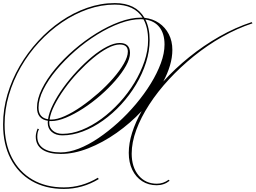

<svg xmlns="http://www.w3.org/2000/svg" viewBox="-79 -896 1665 1251"><path d="M317 107Q238 107 196 78Q154 49 154 -6Q154 -28 166 -58L175 -54Q164 -35 164 -6Q164 44 203.5 70.5Q243 97 317 97Q371 97 434 72.5Q497 48 562 4Q627 -40 689.5 -96.5Q752 -153 807 -218.5Q862 -284 903.5 -351.5Q945 -419 969 -484Q993 -549 993 -606Q993 -676 960.5 -718Q928 -760 868 -769Q896 -714 896 -635Q896 -563 872.5 -489Q849 -415 807.5 -345.5Q766 -276 711 -216Q656 -156 592 -110.5Q528 -65 460.5 -39.5Q393 -14 327 -14Q284 -14 258 -36.5Q232 -59 232 -96Q232 -102 233 -109Q162 -120 162 -195Q162 -251 193.5 -315.5Q225 -380 279.5 -446Q334 -512 403.5 -572Q473 -632 549 -679Q625 -726 699.5 -753.5Q774 -781 838 -781Q844 -781 850 -781Q796 -866 669 -866Q580 -866 492.5 -835.5Q405 -805 324.5 -750Q244 -695 176 -621.5Q108 -548 57.5 -460.5Q7 -373 -21 -277.5Q-49 -182 -49 -85Q-49 39 -1.5 131.5Q46 224 133 274.5Q220 325 337 325Q454 325 559 262L564 271Q458 335 337 335Q217 335 128 283.5Q39 232 -10 137.5Q-59 43 -59 -85Q-59 -184 -30.5 -280.5Q-2 -377 49 -465Q100 -553 169 -628Q238 -703 319 -758.5Q400 -814 489 -845Q578 -876 669 -876Q806 -876 862 -780Q916 -774 957 -746Q998 -718 1021 -673Q1044 -628 1044 -571Q1044 -522 1028.5 -469.5Q1013 -417 985 -365Q1061 -449 1154 -524Q1247 -599 1350.5 -658Q1454 -717 1561 -752L1566 -744Q1466 -711 1369 -656Q1272 -601 1184 -530Q1096 -459 1022 -379Q948 -299 893.5 -215Q839 -131 809 -49.5Q779 32 779 105Q779 193 824 247Q869 301 943 301Q985 301 1020 275L1026 282Q990 311 942 311Q888 311 847 284.5Q806 258 783 210.5Q760 163 760 100Q760 37 782 -32Q804 -101 844 -172Q770 -93 680.5 -30Q591 33 497 70Q403 107 317 107ZM242 -96Q242 -64 266 -44Q290 -24 328 -24Q390 -24 455 -50Q520 -76 582.5 -122Q645 -168 700 -228Q755 -288 796.5 -356.5Q838 -425 862 -496Q886 -567 886 -635Q886 -716 856 -770Q847 -771 838 -771Q775 -771 702 -744Q629 -717 554 -670.5Q479 -624 411 -564.5Q343 -505 289 -440.5Q235 -376 203.5 -312.5Q172 -249 172 -195Q172 -129 234 -119Q240 -162 266.5 -215.5Q293 -269 333.5 -325Q374 -381 422.5 -433Q471 -485 521 -526.5Q571 -568 618 -592Q665 -616 701 -616Q768 -616 768 -551Q768 -514 742 -467.5Q716 -421 672.5 -371Q629 -321 575 -274Q521 -227 463 -189.5Q405 -152 351 -129.5Q297 -107 255 -107Q248 -107 243 -108Q242 -102 242 -96ZM701 -606Q667 -606 621.5 -582Q576 -558 527 -517Q478 -476 430 -425Q382 -374 342.5 -319Q303 -264 276.5 -212Q250 -160 244 -117Q249 -117 255 -117Q293 -117 344 -140Q395 -163 451 -202Q507 -241 561 -288.5Q615 -336 658.5 -386Q702 -436 728 -481.5Q754 -527 754 -560Q754 -606 701 -606Z"/></svg>

Font: Ballet 16pt
Style: Regular
Weight: 400
Designer: Maximiliano R. Sproviero
Foundry: Omnibus-Type
Version: Version 1.100; ttfautohint (v1.8.3)